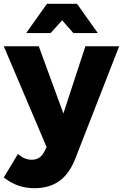

<svg xmlns="http://www.w3.org/2000/svg" viewBox="-32 -783 644 1005"><path d="M0 0ZM147.9 202.1Q103 202.1 64 188.5Q24.9 174.8 -12.2 146L62 22.9Q81.1 39.1 98.1 46.1Q115.2 53.2 133.8 53.2Q177.7 53.2 199.2 12.2L211.9 -13.2L-12.2 -541H170.9L299.8 -189L415 -541H591.8L359.9 53.2Q329.1 128.9 277.1 165.5Q225.1 202.1 147.9 202.1ZM480 -609.9H352.1L293 -676.8L232.9 -609.9H105L213.9 -763.2H371.1Z"/></svg>

Font: Argentum Sans
Style: Bold
Weight: 700
Designer: Julieta Ulanovsky (Modified by Cristiano Sobral)
Foundry: Julieta Ulanovsky
Version: Version 1.000; ttfautohint (v1.5.65-e2d9)